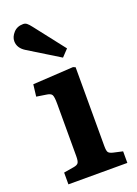

<svg xmlns="http://www.w3.org/2000/svg" viewBox="-151 -859 656 921"><g transform="rotate(-20 176.5 -398.5)"><path d="M215.8 -580.1 60.1 -675.8Q22.9 -698.2 22.9 -733.9Q22.9 -755.9 41.3 -776.4Q59.6 -796.9 90.8 -796.9Q101.1 -796.9 109.1 -790.8Q117.2 -784.7 129.9 -768.1L249 -615.2ZM32.2 0V-60.1L84 -68.8Q102.5 -71.8 108.2 -80.8Q113.8 -89.8 113.8 -113.8V-381.8Q113.8 -417 107.9 -427.5Q102.1 -438 78.1 -440.9L30.8 -448.2L38.1 -508.8L245.1 -521L256.8 -516.1V-113.8Q256.8 -89.8 262 -82Q267.1 -74.2 285.2 -69.8L333 -59.1V0Z"/></g></svg>

Font: Literata Book
Style: Bold
Weight: 700
Designer: Latin by Veronika Burian and Jose Scaglione. Greek by Irene Vlachou. Cyrillic by Vera Evstafieva
Foundry: TypeTogether
Version: Version 2.003;PS 002.003;hotconv 1.0.88;makeotf.lib2.5.64775